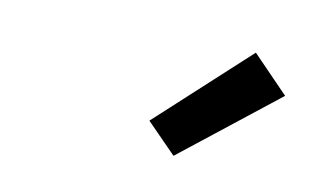

<svg xmlns="http://www.w3.org/2000/svg" viewBox="-37 -837 573 328"><g transform="rotate(10 250.0 -673.0)"><path d="M277 -574 226 -626 385 -772 447 -708Z"/></g></svg>

Font: Iosevka SS04
Style: Bold Italic
Weight: 700
Italic angle: -9°
Monospace: yes
Designer: Belleve Invis
Foundry: Belleve Invis
Version: Version 19.0.0; ttfautohint (v1.8.4)